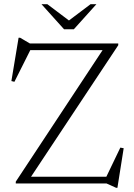

<svg xmlns="http://www.w3.org/2000/svg" viewBox="-20 -878 642 919"><path d="M546 -670V-661.5L128.5 -32H489L556 -171.5L572 -168.5L542 21H536L489.5 0H55.5V-8.5L471 -638H125L49 -486.5L34.5 -490L69 -697.5H76L123 -670ZM441.5 -858 333.5 -738H286.5L178.5 -858H206.5L310 -780L413.5 -858Z"/></svg>

Font: Newsreader Text Light
Style: Regular
Weight: 300
Designer: Hugues Gentile
Foundry: Production Type
Version: Version 1.002